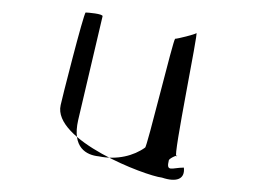

<svg xmlns="http://www.w3.org/2000/svg" viewBox="-20 -328 407 307"><path d="M77 -160C64 -104 212 -47 239 -44C263 -36 276 -42 274 -60C255 -60 245 -52 250 -72C252 -76 268 -82 262 -78C256 -76 298 -280 294 -275C292 -273 264 -266 260 -266C257 -265 215 -92 212 -92C194 -79 167 -72 138 -78C118 -80 95 -92 105 -136L144 -302C145 -306 120 -308 117 -308C114 -308 77 -162 77 -160Z"/></svg>

Font: pokerface
Style: oblique
Weight: 400
Version: Version 1